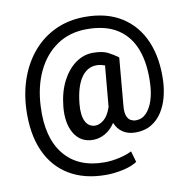

<svg xmlns="http://www.w3.org/2000/svg" viewBox="-96 -789 1089 1104"><g transform="rotate(-10 448.5 -237.0)"><path d="M851.1 -253.9Q849.1 -206.5 836.9 -159.7Q824.7 -112.8 800 -74.5Q775.4 -36.1 736.8 -12.9Q698.2 10.3 644 10.3Q600.6 10.3 570.3 -10Q540 -30.3 525.9 -66.4Q501 -28.8 467.3 -9.5Q433.6 9.8 396.5 9.8Q324.7 9.8 287.8 -50Q251 -109.9 260.3 -207.5Q268.6 -292 300.3 -353.8Q332 -415.5 379.2 -449.5Q426.3 -483.4 480.5 -483.4Q535.6 -483.4 566.7 -467.8Q597.7 -452.1 626 -431.2L601.6 -154.3Q597.7 -114.3 606 -93.5Q614.3 -72.8 628.9 -65.4Q643.6 -58.1 658.2 -58.1Q693.4 -58.1 718.8 -84Q744.1 -109.9 758.5 -154.1Q772.9 -198.2 774.9 -252.4Q780.3 -366.7 749.5 -450Q718.8 -533.2 649.4 -578.4Q580.1 -623.5 470.2 -623.5Q369.1 -623.5 295.2 -573Q221.2 -522.5 179.2 -433.8Q137.2 -345.2 132.3 -230Q123.5 -49.8 204.1 49.3Q284.7 148.4 437.5 148.4Q480.5 148.4 524.7 138.4Q568.8 128.4 599.1 112.8L617.7 177.7Q583.5 199.7 532.2 210.4Q481 221.2 435.5 221.2Q309.1 221.2 220.2 167.7Q131.3 114.3 86.9 13.4Q42.5 -87.4 47.9 -230Q52.2 -330.1 83.7 -415Q115.2 -500 170.4 -562.7Q225.6 -625.5 302 -660.2Q378.4 -694.8 472.2 -694.8Q598.6 -694.8 685.1 -640.1Q771.5 -585.4 814 -486.6Q856.4 -387.7 851.1 -253.9ZM354.5 -207.5Q348.1 -140.6 366.5 -104.7Q384.8 -68.8 424.3 -68.8Q446.3 -68.8 472.2 -88.9Q498 -108.9 516.1 -160.2L537.6 -399.9Q527.3 -403.8 515.1 -406.5Q502.9 -409.2 489.3 -409.2Q434.1 -409.2 399.2 -357.9Q364.3 -306.6 354.5 -207.5Z"/></g></svg>

Font: Vazirmatn RD UI Medium
Style: Regular
Weight: 500
Designer: Saber Rastikerdar
Foundry: Saber Rastikerdar
Version: Version 33.003